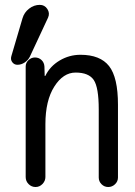

<svg xmlns="http://www.w3.org/2000/svg" viewBox="-20 -750 540 770"><path d="M49.8 -490.2Q37.1 -490.2 29.3 -500.5Q21.5 -510.7 25.4 -524.4L70.3 -676.8Q77.1 -700.2 96.7 -715.3Q116.2 -730.5 139.6 -730.5Q159.2 -730.5 169.9 -713.9Q180.7 -697.3 172.9 -679.7L99.6 -522.5Q92.8 -508.8 79.1 -499.5Q65.4 -490.2 49.8 -490.2ZM376 -38.1V-311.5Q376 -399.4 356 -429.2Q335.9 -459 283.2 -459Q233.4 -459 197.8 -402.8Q162.1 -346.7 162.1 -252V-40Q162.1 -24.4 150.4 -12.2Q138.7 0 122.6 0Q106.4 0 94.7 -11.7Q83 -23.4 83 -40V-483.4Q83 -498 94.2 -508.8Q105.5 -519.5 120.1 -519.5Q135.7 -519.5 146.5 -509.3Q157.2 -499 158.2 -483.4L159.2 -446.3Q159.2 -445.3 160.2 -445.3Q162.1 -445.3 162.1 -446.3Q180.7 -484.4 219.2 -507.3Q257.8 -530.3 302.7 -530.3Q381.8 -530.3 417.5 -484.9Q453.1 -439.5 453.1 -330.1V-38.1Q453.1 -22.5 441.4 -11.2Q429.7 0 414.1 0Q398.4 0 387.2 -11.2Q376 -22.5 376 -38.1Z"/></svg>

Font: Rounded Mgen+ 2m regular
Style: Regular
Weight: 400
Designer: [Source Han Sans]
Ryoko NISHIZUKA  (kana & ideographs); Paul D. Hunt (Latin, Greek & Cyrillic); Wenlong ZHANG  (bopomofo
Version: Version 1.059.20150602